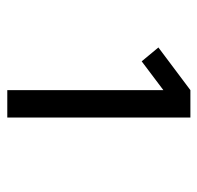

<svg xmlns="http://www.w3.org/2000/svg" viewBox="-28 -826 555 540"><g transform="rotate(90 250.0 -555.5)"><path d="M233 -298H310V-813H233L113 -723L152 -676L233 -737Z"/></g></svg>

Font: Iosevka SS08 Medium
Style: Regular
Weight: 500
Monospace: yes
Designer: Belleve Invis
Foundry: Belleve Invis
Version: Version 3.4.3; ttfautohint (v1.8.3)